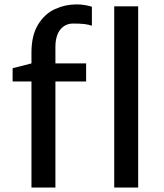

<svg xmlns="http://www.w3.org/2000/svg" viewBox="-20 -841 735 861"><path d="M36.6 -475.6V-535.2L121.1 -556.6V-605Q121.1 -683.1 151.1 -731.4Q181.2 -779.8 227.1 -800.5Q272.9 -821.3 322.8 -821.3Q343.3 -821.3 362.8 -817.9Q382.3 -814.5 392.1 -810.5V-725.6Q376.5 -731 358.2 -733.2Q339.8 -735.4 308.1 -735.4Q272 -735.4 250.2 -708Q228.5 -680.7 228.5 -629.4V-556.6H366.2V-475.6H228.5V0H121.1V-475.6ZM599.6 -812.5V0H492.2V-812.5Z"/></svg>

Font: Merriweather Sans
Style: Regular
Weight: 400
Designer: Eben Sorkin
Foundry: Eben Sorkin
Version: Version 1.006; ttfautohint (v1.4.1) -l 6 -r 50 -G 0 -x 11 -H